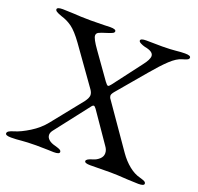

<svg xmlns="http://www.w3.org/2000/svg" viewBox="-122 -783 946 916"><g transform="rotate(20 351.0 -325.5)"><path d="M0 0ZM-5 -6Q-5 -13 3 -18Q11 -23 28 -28Q59 -37 101 -63Q143 -89 171 -124L296 -280Q311 -301 311 -314Q311 -327 301 -341L167 -529Q133 -576 107.5 -594.5Q82 -613 51 -622Q34 -628 26 -633Q18 -638 18 -644Q18 -655 47 -655Q60 -655 104 -653Q118 -652 139.5 -651Q161 -650 190 -650L258 -651Q271 -652 289 -652Q318 -652 318 -641Q318 -635 311 -631Q304 -627 285 -621Q255 -612 244.5 -606.5Q234 -601 234 -590Q234 -574 267 -528L358 -400Q369 -385 374 -385Q379 -385 388 -397L495 -538Q521 -571 521 -589Q521 -612 476 -620Q464 -623 453.5 -628.5Q443 -634 443 -640Q443 -651 472 -651L553 -650Q575 -650 592 -651Q609 -652 620 -653Q647 -656 667 -656Q696 -656 696 -645Q696 -638 688.5 -634Q681 -630 663 -625Q637 -618 605.5 -588.5Q574 -559 533 -510L418 -374Q410 -365 405.5 -358Q401 -351 401 -346Q401 -342 404 -334L559 -111Q582 -78 610 -55.5Q638 -33 666 -26Q684 -21 691.5 -17Q699 -13 699 -6Q699 5 670 5L616 3Q558 -1 527 -1L424 0Q395 0 395 -11Q395 -22 428 -31Q445 -36 458.5 -48.5Q472 -61 472 -78Q472 -95 460 -111L356 -262Q348 -273 343 -273Q339 -273 334 -267L199 -93Q190 -81 190 -70Q190 -56 202 -45.5Q214 -35 235 -30Q253 -25 260.5 -21Q268 -17 268 -10Q268 1 239 1Q221 1 209 0L150 -1Q125 -1 107 0Q89 1 77 2Q49 5 24 5Q-5 5 -5 -6Z"/></g></svg>

Font: EB Garamond
Style: Regular
Weight: 400
Designer: Georg Duffner and Octavio Pardo
Foundry: Georg Duffner
Version: Version 1.000; ttfautohint (v1.6)